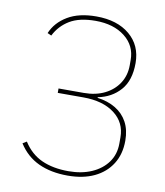

<svg xmlns="http://www.w3.org/2000/svg" viewBox="-81 -778 738 857"><g transform="rotate(10 287.5 -349.0)"><path d="M283 12Q207 12 151 -14Q95 -40 60 -95L78 -106Q111 -54 162 -31Q213 -8 283 -8Q343 -8 388.5 -28Q434 -48 460 -84Q486 -120 486 -169V-197Q486 -264 433.5 -304Q381 -344 292 -344H176V-364H290Q344 -364 384.5 -384Q425 -404 448 -439.5Q471 -475 471 -521V-545Q471 -610 420 -650Q369 -690 287 -690Q214 -690 170 -663.5Q126 -637 103 -591L85 -599Q106 -649 157 -679.5Q208 -710 287 -710Q382 -710 438.5 -662.5Q495 -615 495 -535Q495 -456 456 -412Q417 -368 355 -356V-353Q402 -347 437 -326Q472 -305 491 -270Q510 -235 510 -186Q510 -125 482 -80.5Q454 -36 403.5 -12Q353 12 283 12Z"/></g></svg>

Font: IBM Plex Sans Thin
Style: Regular
Weight: 250
Designer: Mike Abbink, Paul van der Laan, Pieter van Rosmalen
Foundry: Bold Monday
Version: Version 3.201